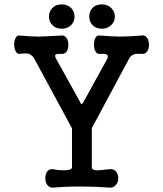

<svg xmlns="http://www.w3.org/2000/svg" viewBox="-20 -857 748 879"><path d="M262.7 -836.9Q234.4 -836.9 218.8 -819.3Q204.1 -803.7 204.1 -780.3Q204.1 -758.8 218.8 -743.2Q234.4 -725.6 262.7 -725.6Q290 -725.6 306.6 -743.2Q321.3 -758.8 321.3 -780.3Q321.3 -803.7 306.6 -819.3Q290 -836.9 262.7 -836.9ZM446.3 -836.9Q418 -836.9 402.3 -819.3Q388.7 -803.7 388.7 -780.3Q388.7 -758.8 402.3 -743.2Q418 -725.6 446.3 -725.6Q473.6 -725.6 490.2 -743.2Q505.9 -758.8 505.9 -780.3Q505.9 -803.7 490.2 -819.3Q473.6 -836.9 446.3 -836.9ZM136.7 -588.9 309.6 -269.5V-90.8Q309.6 -78.1 274.4 -77.1Q247.1 -77.1 224.6 -82Q207 -85 196.3 -72.3Q187.5 -59.6 187.5 -41Q187.5 -22.5 196.3 -10.7Q207 3.9 224.6 2Q287.1 -3.9 361.3 -2.9Q422.9 -2.9 480.5 2Q499 3.9 510.7 -10.7Q521.5 -22.5 521.5 -41Q521.5 -59.6 510.7 -72.3Q499 -85 480.5 -82H474.6Q437.5 -77.1 423.8 -77.1Q400.4 -78.1 400.4 -90.8V-270.5L571.3 -588.9Q579.1 -602.5 588.9 -606.4Q600.6 -612.3 627 -610.4Q643.6 -607.4 653.3 -621.1Q662.1 -632.8 662.1 -652.3Q662.1 -671.9 653.3 -683.6Q643.6 -698.2 627 -694.3Q574.2 -689.5 526.4 -689.5Q486.3 -690.4 437.5 -694.3Q423.8 -697.3 417 -683.6Q410.2 -671.9 410.2 -652.3Q410.2 -633.8 417 -622.1Q423.8 -608.4 437.5 -610.4Q459 -611.3 466.8 -608.4Q477.5 -603.5 471.7 -588.9L365.2 -395.5Q358.4 -380.9 353.5 -380.9Q349.6 -380.9 343.8 -395.5L236.3 -588.9Q229.5 -602.5 234.4 -606.4Q237.3 -609.4 250 -610.4H257.8Q274.4 -607.4 284.2 -620.1Q293 -632.8 293 -651.4Q293 -670.9 284.2 -683.6Q274.4 -697.3 257.8 -694.3Q192.4 -690.4 159.2 -689.5Q116.2 -689.5 71.3 -694.3Q58.6 -697.3 51.8 -683.6Q44.9 -671.9 44.9 -653.3Q44.9 -634.8 51.8 -622.1Q58.6 -608.4 71.3 -610.4Q96.7 -614.3 109.4 -611.3Q125 -607.4 136.7 -588.9Z"/></svg>

Font: Gungsuh
Style: Regular
Weight: 400
Version: Version 2.21